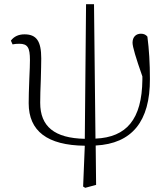

<svg xmlns="http://www.w3.org/2000/svg" viewBox="-20 -682 798 917"><path d="M439 201 437 13C610 4 697 -102 696 -305C696 -379 692 -446 684 -507C677 -516 667 -521 653 -521C630 -521 613 -506 613 -478C613 -459 629 -405 660 -317V-301C659 -207 640 -137 602 -91C566 -47 511 -23 436 -20L429 -662H391L385 -19C240 -22 172 -78 172 -191C172 -220 173 -258 175 -304C176 -346 177 -379 177 -403C177 -486 154 -518 97 -518C69 -518 47 -508 32 -488L40 -470C49 -472 60 -473 72 -473C112 -473 123 -455 123 -395C123 -376 122 -346 120 -305C118 -255 117 -216 117 -189C117 -56 206 12 385 14L377 209L387 215Z"/></svg>

Font: AllPunType ExtraLight
Style: Regular
Weight: 280
Version: 1.0